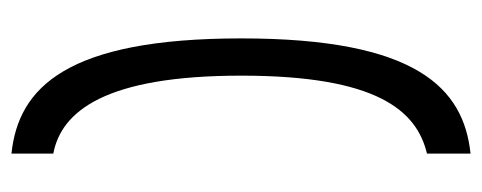

<svg xmlns="http://www.w3.org/2000/svg" viewBox="-273 -461 841 335"><g transform="rotate(90 147.5 -293.5)"><path d="M47 -294C47 11 133 95 248 107V34C174 20 112 -57 112 -294C112 -531 173 -600 248 -618V-694C134 -682 47 -600 47 -294Z"/></g></svg>

Font: Charger Static
Style: Regular
Weight: 1000
Designer: Jasper
Foundry: KineticPlasma Fonts/Cannot Into Space Fonts
Version: Version 1.1